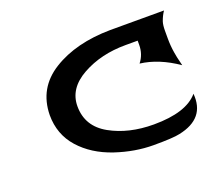

<svg xmlns="http://www.w3.org/2000/svg" viewBox="-66 -390 536 476"><g transform="rotate(-20 202.5 -151.5)"><path d="M390 -256V-235Q390 -216 393 -198Q394 -189 401 -161Q352 -195 303 -201Q318 -220 318 -245V-256H286Q221 -256 171.5 -228.5Q122 -201 122 -154Q122 -101 170.5 -74Q219 -47 285 -47Q371 -47 403 -85Q409 -18 336 -3Q319 1 267 1Q218 1 167 -16Q114 -34 82 -70Q50 -106 50 -157Q51 -228 111.5 -265.5Q172 -303 263 -304H405Q398 -294 393 -280Q390 -271 390 -256Z"/></g></svg>

Font: RIT Indira
Style: Bold
Weight: 700
Designer: Sudheer S
Version: 0.9